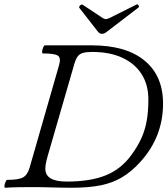

<svg xmlns="http://www.w3.org/2000/svg" viewBox="-20 -879 786 902"><path d="M4 3Q0 3 1 -6Q2 -15 6 -24.5Q10 -34 14 -34Q67 -34 88 -45.5Q109 -57 119 -91L258 -575Q267 -607 252 -617.5Q237 -628 181 -628Q177 -628 178 -637.5Q179 -647 183 -656.5Q187 -666 191 -666H411Q572 -666 659 -594.5Q746 -523 746 -392Q746 -314 719 -245Q692 -176 638 -117Q598 -73 554 -46.5Q510 -20 453.5 -8.5Q397 3 318 3Q271 3 224 1.5Q177 0 130 0Q99 0 67.5 0.5Q36 1 4 3ZM293 -26Q406 -26 478.5 -56Q551 -86 598 -152Q628 -193 645 -231.5Q662 -270 669.5 -313Q677 -356 677 -412Q677 -481 645 -531Q613 -581 554 -608Q495 -635 413 -635Q386 -635 370 -630.5Q354 -626 345 -614Q336 -602 329 -578L204 -146Q198 -125 195.5 -111Q193 -97 193 -86Q193 -26 293 -26ZM459 -720Q449 -720 441 -729L352 -843Q351 -846 353.5 -850Q356 -854 360.5 -856.5Q365 -859 368 -857L463 -794Q467 -792 470.5 -790.5Q474 -789 477 -789Q481 -789 494 -794L622 -858Q625 -860 628 -857Q631 -854 632.5 -850.5Q634 -847 631 -844L481 -729Q469 -720 459 -720Z"/></svg>

Font: Junicode VF
Style: Italic
Weight: 400
Italic angle: -11°
Designer: Peter S. Baker
Version: Version 2.209